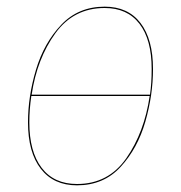

<svg xmlns="http://www.w3.org/2000/svg" viewBox="-20 -547 544 576"><path d="M439 -340Q439 -262 416 -182Q393 -102 342 -46.5Q291 9 211 9Q141 9 102.5 -40.5Q64 -90 64 -180Q64 -258 88 -338Q112 -418 163.5 -472.5Q215 -527 294 -527Q364 -527 401.5 -478Q439 -429 439 -340ZM75 -263H430Q435 -297 435 -340Q435 -428 398.5 -475.5Q362 -523 294 -523Q201 -523 146 -447Q91 -371 75 -263ZM429 -259H74Q68 -219 68 -180Q68 -92 105 -43.5Q142 5 211 5Q305 5 359 -72.5Q413 -150 429 -259Z"/></svg>

Font: Fira Sans Condensed Four
Style: Italic
Weight: 100
Width: 3
Italic angle: -8°
Designer: bBox Type GmbH & Carrois Corporate GbR & Edenspiekermann AG
Foundry: bBox Type GmbH & Carrois Corporate GbR & Edenspiekermann AG
Version: Version 4.301